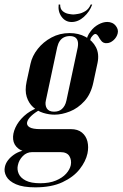

<svg xmlns="http://www.w3.org/2000/svg" viewBox="-104 -643 532 833"><path d="M11.5 -289.2 28.2 -365.8Q35.5 -400 59.5 -430.5Q83.5 -461 119.2 -480.2Q155 -499.5 198 -499.5Q236.8 -499.5 267.1 -483.1Q297.5 -466.8 312.4 -437.9Q327.2 -409 319.2 -370.2L301.2 -286.2Q290.8 -235.5 262.5 -204.4Q234.2 -173.2 199 -159.4Q163.8 -145.5 132.8 -145.5Q108.5 -145.5 83.6 -153.2Q58.8 -161 39.6 -178.2Q20.5 -195.5 11.9 -222.8Q3.2 -250 11.5 -289.2ZM144.2 -438 95 -207.2Q92.5 -197.2 93.8 -188.2Q95 -179.2 99.2 -172.5Q103.5 -165.8 111.2 -162.1Q119 -158.5 130.5 -158.5Q140.5 -158.5 149.1 -161.2Q157.8 -164 164.5 -170Q171.2 -176 176.4 -185.1Q181.5 -194.2 184.2 -207L233.2 -437Q236.2 -454.2 233 -465.2Q229.8 -476.2 221.1 -481.4Q212.5 -486.5 198.8 -486.5Q185.2 -486.5 174 -481.2Q162.8 -476 155.4 -465.2Q148 -454.5 144.2 -438ZM34.5 17Q-4.8 17 -24.6 1.4Q-44.5 -14.2 -47 -38.4Q-49.5 -62.5 -37.2 -89.4Q-25 -116.2 0.1 -139.5Q25.2 -162.8 61.2 -176L71.5 -168Q47 -154.8 31.5 -140Q16 -125.2 13.5 -112.1Q11 -99 24.4 -90.9Q37.8 -82.8 71 -82.8H203Q233.5 -82.8 251.5 -67.9Q269.5 -53 275.4 -29.1Q281.2 -5.2 275.5 22.8Q268.2 57 241.6 91Q215 125 167.2 147.4Q119.5 169.8 48.8 169.8Q-4 169.8 -34.5 156.5Q-65 143.2 -76.4 122.5Q-87.8 101.8 -82.8 80.8Q-76.5 51.8 -44.6 28.8Q-12.8 5.8 37.5 5.8L35.5 17Q11.8 17 -5.1 34.2Q-22 51.5 -26.5 74Q-30.8 92.5 -22.9 110.6Q-15 128.8 7.8 140.4Q30.5 152 70.5 152Q110.5 152 138.6 140.2Q166.8 128.5 183 110.4Q199.2 92.2 203.2 73.2Q207.2 51 196.8 34Q186.2 17 158 17ZM297 -435 283.2 -424.8Q275.8 -441.8 273 -462.9Q270.2 -484 290 -508.2Q303.2 -526 323.1 -536.9Q343 -547.8 361.5 -547.8Q372.8 -547.8 382.4 -543.5Q392 -539.2 398.8 -530.2Q410.8 -514.8 406.5 -497.8Q402.2 -480.8 388.4 -468.5Q374.5 -456.2 360 -455.8Q351.8 -455 344.9 -458.1Q338 -461.2 333 -469Q328.2 -475.2 323.8 -483.6Q319.2 -492 312.8 -495Q306.2 -498 297.2 -487.5Q284.2 -474 288.6 -460.6Q293 -447.2 297 -435ZM289.5 -623.2Q281.5 -604 266 -594.6Q250.5 -585.2 235.1 -582.8Q219.8 -580.2 214 -580.2Q207.2 -580.2 193.4 -582.8Q179.5 -585.2 168.1 -594.6Q156.8 -604 157 -623.2H150.5Q146.8 -593 163.2 -570.2Q179.8 -547.5 206.8 -547.5Q235 -547.5 260.1 -570Q285.2 -592.5 296 -623.2Z"/></svg>

Font: Emberly Black
Style: Italic
Weight: 900
Italic angle: -12°
Designer: Rajesh Rajput
Foundry: Rajesh Rajput
Version: Version 1.000